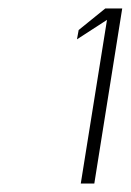

<svg xmlns="http://www.w3.org/2000/svg" viewBox="-20 -822 309 454"><path d="M162 -729 233 -775 171 -388H203L269 -802H229L166 -751Z"/></svg>

Font: Charger Sport
Style: HLExtObl
Weight: 100
Designer: Jasper
Foundry: Cannot Into Space Fonts
Version: Version 1.1